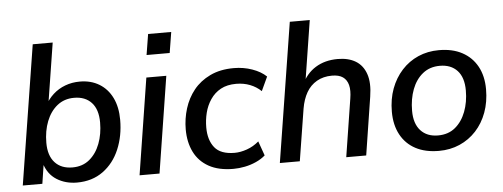

<svg xmlns="http://www.w3.org/2000/svg" viewBox="-48 -833 2538 968"><g transform="rotate(-5 1221.0 -348.5)"><path d="M306 9Q248 9 203.5 -19Q159 -47 142 -104H147L131 0H32L144 -705H245L195 -389H184Q202 -423 228.5 -447Q255 -471 289.5 -484Q324 -497 364 -497Q420 -497 462 -471.5Q504 -446 527 -399Q550 -352 550 -287Q550 -206 521.5 -138.5Q493 -71 438 -31Q383 9 306 9ZM290 -69Q341 -69 376 -98Q411 -127 429.5 -175.5Q448 -224 448 -283Q448 -349 416 -383.5Q384 -418 328 -418Q278 -418 242.5 -389.5Q207 -361 188 -312.5Q169 -264 169 -204Q169 -139 201 -104Q233 -69 290 -69Z M711 -601 728 -706H845L828 -601ZM623 0 700 -488H801L724 0Z M1098 9Q1023 9 973.5 -18.5Q924 -46 899.5 -95.5Q875 -145 875 -210Q875 -264 891 -315.5Q907 -367 939.5 -407.5Q972 -448 1023 -472.5Q1074 -497 1143 -497Q1192 -497 1236 -481.5Q1280 -466 1307 -440L1274 -369Q1250 -392 1218 -404.5Q1186 -417 1148 -417Q1102 -417 1070 -399.5Q1038 -382 1017.5 -351.5Q997 -321 988 -285Q979 -249 979 -211Q979 -147 1009.5 -109Q1040 -71 1111 -71Q1140 -71 1173 -82.5Q1206 -94 1234 -118L1260 -45Q1241 -28 1213.5 -15.5Q1186 -3 1156 3Q1126 9 1098 9Z M1333 0 1445 -705H1546L1495 -382H1484Q1509 -438 1556.5 -467.5Q1604 -497 1669 -497Q1723 -497 1759.5 -475Q1796 -453 1811.5 -408Q1827 -363 1816 -294L1770 0H1669L1715 -292Q1722 -334 1715 -361Q1708 -388 1688 -402Q1668 -416 1633 -416Q1589 -416 1556 -397Q1523 -378 1503.5 -344Q1484 -310 1476 -263L1434 0Z M2138 9Q2069 9 2020 -17Q1971 -43 1944.5 -92Q1918 -141 1918 -208Q1918 -272 1937.5 -324.5Q1957 -377 1992.5 -416Q2028 -455 2076 -476Q2124 -497 2181 -497Q2250 -497 2299 -470.5Q2348 -444 2374.5 -395.5Q2401 -347 2401 -280Q2401 -216 2381.5 -163Q2362 -110 2326.5 -71.5Q2291 -33 2243 -12Q2195 9 2138 9ZM2140 -69Q2192 -69 2227 -98Q2262 -127 2280.5 -175.5Q2299 -224 2299 -283Q2299 -349 2267 -383.5Q2235 -418 2179 -418Q2128 -418 2092.5 -389.5Q2057 -361 2038.5 -312.5Q2020 -264 2020 -204Q2020 -139 2052 -104Q2084 -69 2140 -69Z"/></g></svg>

Font: Nunito Sans 12pt SemiBold
Style: Italic
Weight: 600
Italic angle: -9°
Designer: Vernon Adams
Foundry: Vernon Adams
Version: Version 3.101;gftools[0.9.27]